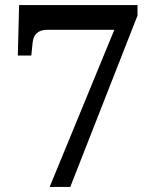

<svg xmlns="http://www.w3.org/2000/svg" viewBox="-20 -734 599 754"><path d="M175 0 429 -617H166Q113 -617 108 -566L103 -516H50L55 -714H520V-673L256 0Z"/></svg>

Font: Noto Serif Khojki
Style: Bold
Weight: 700
Version: Version 2.003